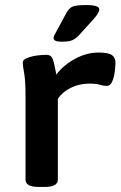

<svg xmlns="http://www.w3.org/2000/svg" viewBox="-20 -738 478 760"><path d="M134 2Q106 2 93.5 -5.5Q81 -13 81 -27V-357Q81 -421 75.5 -449.5Q70 -478 70 -490Q70 -500 82 -506Q94 -512 110.5 -515.5Q127 -519 142 -520Q157 -521 164 -521Q182 -521 188.5 -504.5Q195 -488 203 -443Q232 -481 277.5 -505.5Q323 -530 370 -530Q409 -530 423 -520Q437 -510 437 -490Q437 -478 434.5 -456Q432 -434 424.5 -416Q417 -398 403 -398Q389 -398 375 -402.5Q361 -407 333 -407Q293 -407 259.5 -390Q226 -373 209 -347V-27Q209 -13 196.5 -5.5Q184 2 156 2ZM226 -573Q206 -573 199 -577Q192 -581 192 -588Q192 -593 195.5 -599Q199 -605 204 -615L244 -689Q253 -705 266.5 -711.5Q280 -718 321 -718Q373 -718 373 -701Q373 -688 351 -663L295 -601Q280 -585 266.5 -579Q253 -573 226 -573Z"/></svg>

Font: Asap Expanded SemiBold
Style: Regular
Weight: 600
Width: 7
Designer: Pablo Cosgaya
Foundry: Omnibus-Type
Version: Version 3.001; ttfautohint (v1.8.4.7-5d5b)